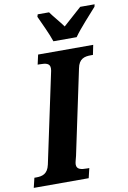

<svg xmlns="http://www.w3.org/2000/svg" viewBox="-120 -991 702 1050"><g transform="rotate(-10 231.0 -465.5)"><path d="M225 -771H354C387 -818 446 -880 479 -918L482 -931H402C379 -910 330 -867 300 -840C281 -867 244 -909 229 -931H166L162 -918C179 -880 212 -812 225 -771ZM-20 0H285L298 -54H287C253 -54 228 -58 228 -86C228 -97 233 -111 238 -132L337 -600C347 -653 378 -660 414 -660H425L436 -714H130L118 -660H128C163 -660 186 -656 186 -628C186 -622 185 -611 180 -592L78 -112C67 -61 36 -54 3 -54H-7Z"/></g></svg>

Font: Noto Serif Condensed Extra
Style: Italic
Weight: 800
Width: 3
Italic angle: -12°
Designer: Monotype Design Team
Foundry: Monotype Imaging Inc.
Version: Version 1.901